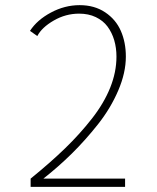

<svg xmlns="http://www.w3.org/2000/svg" viewBox="-20 -726 610 746"><path d="M469 -506Q469 -443.5 439.5 -374.5Q410 -305.5 360.8 -243.2Q311.5 -181 259 -129.2Q206.5 -77.5 148.5 -32H466V0H99V-32Q176 -94.5 233 -149.8Q290 -205 337 -265Q384 -325 408.2 -385.5Q432.5 -446 432.5 -506Q432.5 -540 423.8 -569.8Q415 -599.5 397.8 -622.8Q380.5 -646 352.2 -659.5Q324 -673 287.5 -673Q235 -673 188.8 -646.2Q142.5 -619.5 125 -586L96.5 -606Q124 -648.5 177.8 -677.2Q231.5 -706 289.5 -706Q347 -706 388.5 -678.2Q430 -650.5 449.5 -606Q469 -561.5 469 -506Z"/></svg>

Font: League Mono Narrow Thin
Style: Regular
Weight: 100
Width: 3
Designer: Tyler Finck
Foundry: The League of Moveable Type / Tyler Finck
Version: Version 2.210